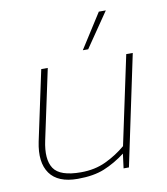

<svg xmlns="http://www.w3.org/2000/svg" viewBox="-78 -737 705 812"><g transform="rotate(-10 274.5 -330.5)"><path d="M306 -522 401 -671H431L329 -522ZM191 10Q106 10 71.5 -38.5Q37 -87 55 -174L119 -474H147L83 -174Q66 -95 92.5 -55Q119 -15 209 -15Q269 -15 316.5 -37.5Q364 -60 403 -93L484 -474H512L412 0H389L397 -62Q352 -28 305.5 -9Q259 10 191 10Z"/></g></svg>

Font: Kanit Thin
Style: Italic
Weight: 250
Italic angle: -12°
Designer: Katatrad Team
Foundry: CadsonDemak
Version: Version 2.000; ttfautohint (v1.8.3)